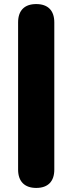

<svg xmlns="http://www.w3.org/2000/svg" viewBox="-20 -734 356 944"><path d="M158 190C216 190 247 158 247 100V-624C247 -683 215 -714 158 -714C101 -714 69 -683 69 -624V100C69 158 101 190 158 190Z"/></svg>

Font: Nunito Black
Style: Regular
Weight: 900
Designer: Vernon Adams
Foundry: Vernon Adams
Version: Version 3.602